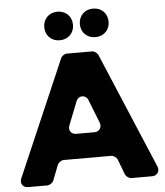

<svg xmlns="http://www.w3.org/2000/svg" viewBox="-61 -983 891 1037"><g transform="rotate(-5 385.0 -465.0)"><path d="M289 -775C334 -775 367 -807 367 -852C367 -898 334 -930 289 -930C244 -930 211 -898 211 -852C211 -807 244 -775 289 -775ZM482 -775C527 -775 560 -807 560 -852C560 -898 527 -930 482 -930C437 -930 404 -898 404 -852C404 -807 437 -775 482 -775ZM544 -107 576 -22C581 -11 597 0 609 0H722C749 0 765 -24 755 -49L489 -679C484 -689 469 -700 457 -700H320C308 -700 293 -690 288 -679L16 -49C5 -24 21 0 48 0H154C166 0 182 -11 187 -22L220 -107C225 -118 241 -129 253 -129H511C523 -129 539 -118 544 -107ZM432 -264H332C306 -264 290 -287 300 -312L350 -439C362 -471 403 -471 415 -439L465 -312C474 -287 458 -264 432 -264Z"/></g></svg>

Font: Trueno
Style: RoundBd
Weight: 700
Designer: Julieta Ulanovsky, Jasper
Foundry: Julieta Ulanovsky, Cannot Into Space Fonts
Version: Version 3.001